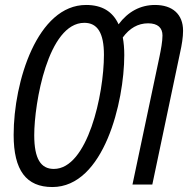

<svg xmlns="http://www.w3.org/2000/svg" viewBox="-20 -744 764 774"><path d="M191 10C399 10 481 -334 481 -522C481 -548 479 -572 475 -593C502 -630 536 -650 577 -650C616 -650 635 -632 635 -601C635 -577 629 -545 623 -516L514 0H594L706 -532C713 -563 718 -594 718 -620C718 -687 675 -724 605 -724C546 -724 496 -697 458 -646C434 -698 391 -724 327 -724C131 -724 35 -416 35 -200C35 -57 86 10 191 10ZM197 -63C145 -63 118 -103 118 -199C118 -327 173 -652 320 -652C373 -652 399 -611 399 -523C399 -363 333 -63 197 -63Z"/></svg>

Font: Noto Sans ExtraCondensed
Style: Italic
Weight: 400
Width: 2
Italic angle: -12°
Designer: Monotype Design Team
Foundry: Monotype Imaging Inc.
Version: Version 2.013